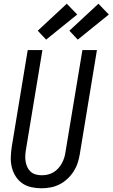

<svg xmlns="http://www.w3.org/2000/svg" viewBox="-20 -1004 605 1032"><path d="M202 8Q175 8 148 2Q121 -4 99.5 -19Q78 -34 64 -56.5Q50 -79 43.5 -105Q37 -131 38 -159Q39 -187 43 -214L129 -735H208L120 -203Q117 -186 116 -169.5Q115 -153 117.5 -137Q120 -121 126.5 -106.5Q133 -92 144.5 -81.5Q156 -71 171.5 -66.5Q187 -62 204 -62Q204 -62 204 -62Q204 -62 204 -62Q220 -62 236 -65.5Q252 -69 266.5 -77.5Q281 -86 292.5 -98.5Q304 -111 312 -125.5Q320 -140 325 -155.5Q330 -171 332 -187L423 -735H501L409 -176Q405 -151 397 -127Q389 -103 375 -81.5Q361 -60 341.5 -42Q322 -24 299 -12.5Q276 -1 251 3.5Q226 8 202 8ZM398 -791 353 -839 509 -984 565 -926ZM228 -791 183 -839 339 -984 395 -926Z"/></svg>

Font: Iosevka Curly Oblique
Style: Regular
Weight: 400
Italic angle: -9°
Monospace: yes
Designer: Belleve Invis
Foundry: Belleve Invis
Version: Version 11.1.0; ttfautohint (v1.8.3)